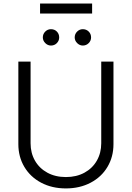

<svg xmlns="http://www.w3.org/2000/svg" viewBox="-20 -1056 747 1088"><path d="M623 -707V-239.3Q623 -167.5 589.1 -110.4Q555.2 -53.2 493.7 -20.8Q432.1 11.7 353.5 11.7Q274.4 11.7 213.1 -20.8Q151.9 -53.2 117.9 -110.4Q84 -167.5 84 -239.3V-707H153.3V-244.1Q153.3 -189 178.2 -145.5Q203.1 -102.1 248.5 -77.4Q293.9 -52.7 353.5 -52.7Q413.1 -52.7 458.5 -77.4Q503.9 -102.1 528.8 -145.8Q553.7 -189.5 553.7 -244.1V-707ZM222.7 -843.8Q222.7 -863.3 236.3 -877Q250 -890.6 268.6 -890.6Q289.1 -890.6 302.2 -877.2Q315.4 -863.8 315.4 -843.8Q315.4 -825.2 302 -811.5Q288.6 -797.9 268.6 -797.9Q250.5 -797.9 236.6 -811.8Q222.7 -825.7 222.7 -843.8ZM403.3 -843.8Q403.3 -863.3 417 -877Q430.7 -890.6 449.2 -890.6Q469.2 -890.6 482.7 -877.2Q496.1 -863.8 496.1 -843.8Q496.1 -825.2 482.4 -811.5Q468.8 -797.9 449.2 -797.9Q431.2 -797.9 417.2 -811.8Q403.3 -825.7 403.3 -843.8ZM502 -979.5H207V-1036.1H502Z"/></svg>

Font: Pretendard Std Light
Style: Regular
Weight: 300
Designer: Base glyphs from Inter by Rasmus Andersson; Hangeul glyphs from Noto Sans CJK(Source Han Sans) by Jang Soo-young and Kan
Foundry: Kil Hyung-jin
Version: Version 1.309